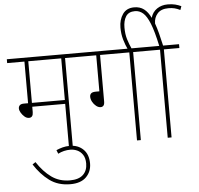

<svg xmlns="http://www.w3.org/2000/svg" viewBox="-70 -968 1343 1295"><g transform="rotate(-5 602.0 -320.5)"><path d="M392 -596V0H366V-288H143V-252Q143 -215 115 -215Q99 -215 85 -227Q71 -239 61.5 -255Q52 -271 52 -284Q52 -297 60.5 -305.5Q69 -314 89 -314H117V-596H0V-622H498V-596ZM366 -596H143V-314H366Z M280 18Q301 9 323 3Q345 -3 372 -3Q427 -3 462.5 31Q498 65 498 127Q498 182 461.5 218.5Q425 255 354 255Q271 255 213 212Q155 169 111 100L132 86Q176 153 229 191Q282 229 353 229Q413 229 442.5 201Q472 173 472 125Q472 88 457 65.5Q442 43 419.5 33Q397 23 373 23Q329 23 290 43Z M629 -596V-281Q629 -261 621.5 -253Q614 -245 603 -245Q587 -245 572 -257Q557 -269 547.5 -286.5Q538 -304 538 -321Q538 -335 547 -343.5Q556 -352 580 -352H603V-596H484V-622H958V-596H853V0H827V-596Z M1035 -596H944V-622H1032Q1011 -721 989.5 -774.5Q968 -828 943.5 -849Q919 -870 889 -870Q846 -870 827.5 -841Q809 -812 809 -766Q809 -721 819.5 -686.5Q830 -652 847 -615H820Q804 -648 793 -686Q782 -724 782 -768Q782 -821 808 -858.5Q834 -896 886 -896Q925 -896 952 -875.5Q979 -855 998 -815Q1009 -854 1040 -875Q1071 -896 1113 -896Q1142 -896 1163.5 -890.5Q1185 -885 1204 -876L1195 -851Q1175 -861 1157 -865.5Q1139 -870 1116 -870Q1066 -870 1041.5 -842.5Q1017 -815 1017 -775Q1028 -744 1038 -706Q1048 -668 1058 -622H1166V-596H1061V0H1035Z"/></g></svg>

Font: Noto Sans Devanagari UI SemiCondensed Thin
Style: Regular
Weight: 100
Width: 4
Designer: Jelle Bosma - Monotype Design Team
Foundry: Monotype Imaging Inc.
Version: Version 2.004